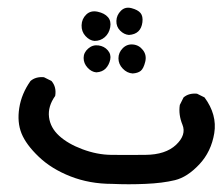

<svg xmlns="http://www.w3.org/2000/svg" viewBox="-20 -306 581 501"><path d="M272.5 173.8Q213.9 173.8 164.1 154.3Q114.3 134.8 81.1 103Q47.9 71.3 36.1 42Q24.4 12.7 30.3 -24.4Q36.1 -61.5 59.6 -94.7Q73.2 -106.4 94.7 -104.5L114.3 -94.7Q127.9 -79.1 124 -55.7Q104.5 -28.3 107.9 -0.5Q111.3 27.3 134.3 48.3Q157.2 69.3 195.3 83.5Q233.4 97.7 270 98.1Q306.6 98.6 359.4 98.1Q412.1 97.7 439.5 71.8Q466.8 45.9 456.1 19.5Q445.3 -6.8 449.2 -32.2L459 -51.8Q472.7 -63.5 494.1 -61.5L513.7 -51.8Q546.9 -6.8 539.1 41.5Q531.2 89.8 500 123Q468.8 156.2 436.5 164.1Q404.3 171.9 359.9 173.8Q315.4 175.8 272.5 173.8ZM231.4 -117.2Q218.8 -118.2 208.5 -129.4Q198.2 -140.6 198.2 -154.8Q198.2 -168.9 210 -179.2Q221.7 -189.5 236.8 -187.5Q252 -185.5 261.2 -174.8Q270.5 -164.1 267.6 -150.4Q264.6 -136.7 255.9 -127.4Q247.1 -118.2 231.4 -117.2ZM326.2 -114.3Q311.5 -115.2 300.3 -127Q289.1 -138.7 289.1 -153.8Q289.1 -168.9 300.3 -180.2Q311.5 -191.4 327.1 -189.9Q342.8 -188.5 353 -175.3Q363.3 -162.1 358.9 -144.5Q354.5 -127 347.2 -121.1Q339.8 -115.2 326.2 -114.3ZM226.6 -199.2Q213.9 -200.2 203.1 -211.9Q192.4 -223.6 192.9 -240.2Q193.4 -256.8 205.1 -268.1Q216.8 -279.3 234.9 -275.4Q252.9 -271.5 261.7 -261.2Q270.5 -251 267.6 -234.9Q264.6 -218.8 253.4 -209Q242.2 -199.2 226.6 -199.2ZM316.4 -214.8Q303.7 -215.8 293.5 -226.1Q283.2 -236.3 283.7 -251.5Q284.2 -266.6 295.4 -277.8Q306.6 -289.1 323.2 -284.7Q339.8 -280.3 346.7 -272Q353.5 -263.7 351.6 -248Q349.6 -232.4 340.8 -224.1Q332 -215.8 316.4 -214.8Z"/></svg>

Font: JasonHandwriting1
Style: Regular
Weight: 400
Version: Version 1.48.20